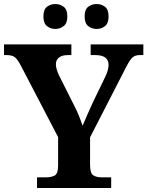

<svg xmlns="http://www.w3.org/2000/svg" viewBox="-20 -935 733 955"><path d="M164 0V-53H211Q235 -53 252 -62Q269 -71 269 -114V-253L84 -608Q69 -637 55.5 -649Q42 -661 13 -661H0V-714H335V-661H318Q288 -661 273 -648.5Q258 -636 258 -616Q258 -603 262.5 -588.5Q267 -574 273 -561L347 -414Q363 -383 373 -358Q383 -333 391 -310Q402 -336 415.5 -367Q429 -398 445 -432L503 -552Q514 -574 517 -589Q520 -604 520 -612Q520 -661 454 -661H431V-714H693V-661H674Q649 -661 635 -645.5Q621 -630 598 -583L428 -252V-115Q428 -72 444.5 -62.5Q461 -53 484 -53H533V0ZM461 -791Q437 -791 419 -805Q401 -819 401 -853Q401 -888 419 -901.5Q437 -915 461 -915Q484 -915 502 -901.5Q520 -888 520 -853Q520 -819 502 -805Q484 -791 461 -791ZM255 -791Q232 -791 214 -805Q196 -819 196 -853Q196 -888 214 -901.5Q232 -915 255 -915Q278 -915 296.5 -901.5Q315 -888 315 -853Q315 -819 296.5 -805Q278 -791 255 -791Z"/></svg>

Font: Noto Serif Yezidi
Style: Bold
Weight: 700
Designer: Dalton Maag Ltd
Foundry: Dalton Maag Ltd
Version: Version 1.001; ttfautohint (v1.8.4.7-5d5b)